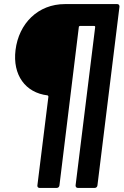

<svg xmlns="http://www.w3.org/2000/svg" viewBox="-20 -720 605 940"><path d="M298 -700C166 -700 72 -605 56 -475C41 -353 104 -266 213 -253C215 -252 217 -250 217 -247L163 188C162 195 167 200 173 200H258C265 200 270 195 271 188L366 -588C366 -591 369 -593 372 -593H441C444 -593 446 -591 446 -588L350 188C350 195 354 200 361 200H444C451 200 456 195 457 188L565 -688C565 -695 561 -700 554 -700Z"/></svg>

Font: Barlow Semi Condensed
Style: Bold Italic
Weight: 700
Width: 4
Italic angle: -7°
Designer: Jeremy Tribby
Foundry: Tribby Type
Version: Version 1.422;hotconv 1.0.109;makeotfexe 2.5.65596